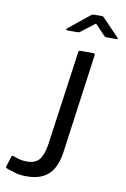

<svg xmlns="http://www.w3.org/2000/svg" viewBox="-103 -1016 710 1086"><g transform="rotate(10 251.5 -473.5)"><path d="M311 -160Q303 -104 281.5 -66Q260 -28 222.5 -9Q185 10 129 10Q89 10 60.5 1Q32 -8 19 -12Q11 -15 8 -18Q5 -21 7 -27L25 -84Q27 -89 30 -90.5Q33 -92 40 -89Q52 -84 71 -78.5Q90 -73 116 -73Q163 -73 186 -99.5Q209 -126 219 -188L295 -732Q296 -738 298 -740Q300 -742 306 -742H381Q392 -742 389 -727L311 -160ZM422 -851 375 -901Q368 -908 365.5 -907.5Q363 -907 354 -900L288 -849Q281 -844 278 -843.5Q275 -843 268 -843H213Q207 -843 206 -847Q205 -851 211 -855L326 -948Q332 -953 337.5 -955Q343 -957 352 -957H391Q399 -957 402.5 -952.5Q406 -948 409 -946L498 -853Q503 -847 502.5 -845Q502 -843 494 -843H438Q433 -843 429.5 -845Q426 -847 422 -851Z"/></g></svg>

Font: Libre Franklin
Style: Italic
Weight: 400
Italic angle: -8°
Designer: Pablo Impallari, Rodrigo Fuenzalida, Nhung Nguyen
Foundry: Impallari Type
Version: Version 3.000